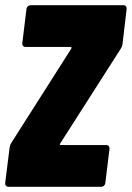

<svg xmlns="http://www.w3.org/2000/svg" viewBox="-23 -720 508 740"><path d="M10 0H367C375 0 382 -6 383 -15L399 -146C400 -155 395 -161 386 -161H212C208 -161 206 -163 209 -167L441 -530C445 -536 448 -542 449 -549L465 -685C466 -694 461 -700 453 -700H96C87 -700 80 -694 79 -685L63 -554C62 -545 67 -539 76 -539H249C252 -539 254 -537 252 -533L21 -170C17 -164 15 -158 14 -151L-3 -15C-4 -6 1 0 10 0Z"/></svg>

Font: Barlow Condensed Black
Style: Italic
Weight: 900
Width: 3
Italic angle: -7°
Designer: Jeremy Tribby
Foundry: Tribby Type
Version: Version 1.422;hotconv 1.0.109;makeotfexe 2.5.65596